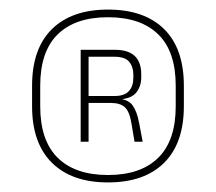

<svg xmlns="http://www.w3.org/2000/svg" viewBox="-20 -667 451 401"><path d="M205.5 -286Q130 -286 88.5 -327Q47 -368 47 -445V-488Q47 -565.5 88.5 -606.2Q130 -647 205.5 -647Q281.5 -647 322.8 -606.2Q364 -565.5 364 -488V-445Q364 -368 322.8 -327Q281.5 -286 205.5 -286ZM205.5 -301.5Q274 -301.5 310.5 -337.5Q347 -373.5 347 -445V-488Q347 -559.5 310.5 -595.2Q274 -631 205.5 -631Q137 -631 100.5 -595.2Q64 -559.5 64 -488V-445Q64 -373.5 100.5 -337.5Q137 -301.5 205.5 -301.5ZM278 -371H261L254.5 -409.5Q250.5 -434 240.8 -443Q231 -452 211.5 -452H160V-466.5H219.5Q240 -466.5 249.2 -476.8Q258.5 -487 258.5 -504.5V-511Q258.5 -527.5 249.8 -538Q241 -548.5 219 -548.5H159V-563H219.5Q248 -563 261.5 -550Q275 -537 275 -512V-505.5Q275 -487 264.8 -474Q254.5 -461 230 -459.5L228 -457.5L223.5 -461.5Q247.5 -460 256.8 -447.2Q266 -434.5 270.5 -410.5ZM165 -371H148.5V-563H165V-462V-456Z"/></svg>

Font: Anek Malayalam Thin
Style: Regular
Weight: 250
Version: Version 1.003